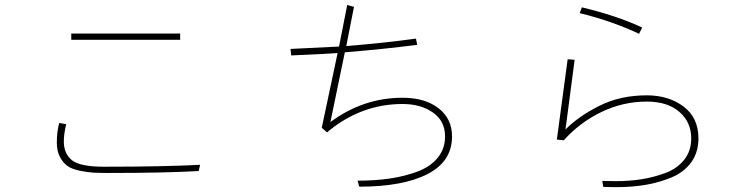

<svg xmlns="http://www.w3.org/2000/svg" viewBox="-20 -733 3040 780"><path d="M269.5 -571.3V-596.7H711.9V-571.3ZM210.9 -153.3Q210.9 -200.2 220.7 -233.4L249 -228.5Q239.3 -189.5 239.3 -158.2Q239.3 -108.4 272.5 -82Q305.7 -55.7 402.3 -55.7Q644.5 -55.7 793 -63.5L787.1 -38.1Q646.5 -30.3 419.9 -30.3Q381.8 -30.3 358.4 -31.7Q335 -33.2 303.7 -39.6Q272.5 -45.9 254.4 -58.6Q236.3 -71.3 223.6 -95.2Q210.9 -119.1 210.9 -153.3Z M1380.9 -520.5 1322.3 -237.3Q1456.1 -335.9 1615.2 -335.9Q1706.1 -335.9 1761.2 -293.5Q1816.4 -251 1816.4 -178.7Q1816.4 -77.1 1716.8 -25.9Q1617.2 25.4 1439.5 25.4L1432.6 1Q1503.9 1 1564 -7.8Q1624 -16.6 1676.3 -36.1Q1728.5 -55.7 1758.3 -92.3Q1788.1 -128.9 1788.1 -178.7Q1788.1 -241.2 1738.8 -275.9Q1689.5 -310.5 1615.2 -310.5Q1445.3 -310.5 1308.6 -195.3L1287.1 -213.9L1351.6 -517.6Q1313.5 -514.6 1163.1 -507.8L1160.2 -534.2Q1326.2 -542 1357.4 -543.9L1390.6 -712.9L1418 -705.1L1386.7 -545.9Q1543 -558.6 1669.9 -576.2L1674.8 -550.8Q1537.1 -533.2 1380.9 -520.5Z M2242.2 -166 2286.1 -492.2 2314.5 -490.2 2277.3 -207Q2329.1 -259.8 2414.1 -302.7Q2499 -345.7 2607.4 -345.7Q2696.3 -345.7 2756.8 -300.3Q2817.4 -254.9 2817.4 -170.9Q2817.4 -114.3 2788.1 -73.7Q2758.8 -33.2 2708 -12.2Q2657.2 8.8 2602.1 18.1Q2546.9 27.3 2483.4 27.3Q2478.5 27.3 2460.9 26.9Q2443.4 26.4 2430.7 26.4L2426.8 2Q2437.5 2 2454.1 2.4Q2470.7 2.9 2481.4 2.9Q2535.2 2.9 2583.5 -4.4Q2631.8 -11.7 2680.7 -29.3Q2729.5 -46.9 2758.8 -83Q2788.1 -119.1 2788.1 -170.9Q2788.1 -236.3 2740.2 -278.3Q2692.4 -320.3 2607.4 -320.3Q2510.7 -320.3 2422.9 -277.8Q2335 -235.4 2270.5 -163.1ZM2335 -679.7 2343.8 -703.1Q2484.4 -669.9 2588.9 -621.1L2576.2 -595.7Q2463.9 -648.4 2335 -679.7Z"/></svg>

Font: Gothic A1 Thin
Style: Regular
Weight: 250
Designer: HanYang I&C Co.,Ltd.
Foundry: HanYang I&C Co.,Ltd.
Version: Version 2.50